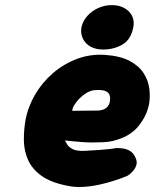

<svg xmlns="http://www.w3.org/2000/svg" viewBox="-20 -716 607 752"><path d="M241 11Q177 -2 141 -28.5Q105 -55 89.5 -90.5Q74 -126 73.5 -166Q73 -206 80 -246Q90 -299 118 -346.5Q146 -394 188 -430Q230 -466 282 -485.5Q334 -505 392 -501Q450 -497 486.5 -478Q523 -459 541.5 -431Q560 -403 564.5 -371Q569 -339 564 -309Q555 -262 521.5 -221Q488 -180 422 -164Q405 -160 385 -159Q365 -158 343.5 -158Q322 -158 302.5 -159.5Q283 -161 267.5 -162.5Q252 -164 243 -165Q234 -166 234 -166Q237 -161 243 -150.5Q249 -140 264.5 -132Q280 -124 310 -125Q349 -127 373.5 -129Q398 -131 411.5 -132.5Q425 -134 429.5 -135Q434 -136 434 -136Q434 -136 443 -136Q452 -136 464.5 -134Q477 -132 489.5 -124.5Q502 -117 509 -102Q518 -85 514.5 -71.5Q511 -58 502.5 -48Q494 -38 487 -33Q480 -28 480 -28Q480 -28 465.5 -22Q451 -16 426 -8Q401 0 370 7Q339 14 305.5 16Q272 18 241 11ZM263 -282 367 -283Q367 -283 370.5 -283.5Q374 -284 380 -285.5Q386 -287 392 -290.5Q398 -294 403 -300.5Q408 -307 410 -317Q413 -333 409 -344Q405 -355 391.5 -360Q378 -365 352 -363Q336 -362 320.5 -353Q305 -344 292 -331Q279 -318 271 -304.5Q263 -291 263 -282ZM383 -522Q355 -522 334.5 -533.5Q314 -545 304.5 -565Q295 -585 299 -609Q304 -633 321.5 -653Q339 -673 364.5 -684.5Q390 -696 418 -696Q446 -696 467 -684.5Q488 -673 497.5 -653Q507 -633 502 -609Q493 -561 459.5 -541.5Q426 -522 383 -522Z"/></svg>

Font: Sour Gummy Black
Style: Italic
Weight: 900
Italic angle: -11.3°
Designer: Stefie Justprince
Foundry: Eifetstype
Version: Version 1.000